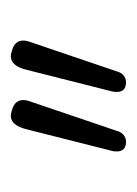

<svg xmlns="http://www.w3.org/2000/svg" viewBox="31 -780 253 355"><g transform="rotate(-90 157.5 -602.5)"><path d="M55 -513Q55 -519 56 -522L96 -680Q103 -709 121 -709Q125 -709 131 -707Q150 -702 150 -686Q150 -680 147 -672L93 -513Q91 -505 85.5 -500.5Q80 -496 73 -496Q55 -496 55 -513ZM165 -513Q165 -519 166 -522L206 -680Q213 -709 231 -709Q235 -709 241 -707Q260 -702 260 -686Q260 -680 257 -672L203 -513Q201 -505 195.5 -500.5Q190 -496 183 -496Q165 -496 165 -513Z"/></g></svg>

Font: Kodchasan ExtraLight
Style: Regular
Weight: 275
Version: Version 1.000; ttfautohint (v1.6)